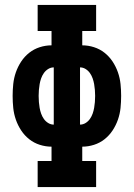

<svg xmlns="http://www.w3.org/2000/svg" viewBox="-20 -755 540 775"><path d="M132 0V-105H188V-163Q164 -163 140.5 -170.5Q117 -178 98 -193Q79 -208 65.5 -228.5Q52 -249 44 -272Q36 -295 33.5 -319Q31 -343 31 -368Q31 -392 33.5 -416Q36 -440 44 -463Q52 -486 65.5 -506.5Q79 -527 98 -542Q117 -557 140.5 -564.5Q164 -572 188 -572V-630H132V-735H368V-630H312V-572Q336 -572 359.5 -564.5Q383 -557 402 -542Q421 -527 434.5 -506.5Q448 -486 456 -463Q464 -440 466.5 -416Q469 -392 469 -368Q469 -343 466.5 -319Q464 -295 456 -272Q448 -249 434.5 -228.5Q421 -208 402 -193Q383 -178 359.5 -170.5Q336 -163 312 -163V-105H368V0ZM303 -252Q315 -252 325.5 -258.5Q336 -265 343 -275Q350 -285 354 -296.5Q358 -308 360 -319.5Q362 -331 363 -343Q364 -355 364 -368Q364 -380 363 -392Q362 -404 360 -415.5Q358 -427 354 -438.5Q350 -450 343 -460Q336 -470 325.5 -476.5Q315 -483 303 -483ZM197 -252V-483Q185 -483 174.5 -476.5Q164 -470 157 -460Q150 -450 146 -438.5Q142 -427 140 -415.5Q138 -404 137 -392Q136 -380 136 -368Q136 -355 137 -343Q138 -331 140 -319.5Q142 -308 146 -296.5Q150 -285 157 -275Q164 -265 174.5 -258.5Q185 -252 197 -252Z"/></svg>

Font: Iosevka Slab Extrabold
Style: Regular
Weight: 800
Monospace: yes
Designer: Belleve Invis
Foundry: Belleve Invis
Version: Version 11.1.1; ttfautohint (v1.8.3)